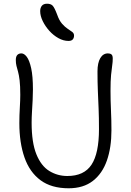

<svg xmlns="http://www.w3.org/2000/svg" viewBox="-20 -999 703 1032"><path d="M349 13Q256 13 197.5 -30.5Q139 -74 111.5 -153Q84 -232 84 -337Q84 -378 86.5 -419.5Q89 -461 89 -489Q89 -537 85.5 -566.5Q82 -596 77 -613.5Q72 -631 68.5 -645Q65 -659 65 -676Q65 -695 73 -703.5Q81 -712 95 -712Q110 -712 124 -693.5Q138 -675 147.5 -632.5Q157 -590 157 -518Q157 -492 155.5 -461.5Q154 -431 152 -399.5Q150 -368 150 -339Q150 -233 175.5 -170Q201 -107 245 -80Q289 -53 342 -53Q432 -53 472 -114Q512 -175 512 -305Q512 -367 510 -415Q508 -463 506 -510Q504 -557 504 -615Q504 -661 519 -686.5Q534 -712 560 -712Q572 -712 579 -706.5Q586 -701 586 -684Q586 -666 583 -646.5Q580 -627 577 -596Q574 -565 574 -511Q574 -459 576.5 -406Q579 -353 579 -298Q579 -206 554.5 -136Q530 -66 479 -26.5Q428 13 349 13ZM348 -779Q321 -779 294 -794Q267 -809 245 -833.5Q223 -858 209.5 -886Q196 -914 196 -939Q196 -957 205 -968Q214 -979 233 -979Q253 -979 263 -968.5Q273 -958 287 -921Q298 -889 313.5 -871.5Q329 -854 343.5 -844.5Q358 -835 368 -827.5Q378 -820 378 -808Q378 -795 371 -787Q364 -779 348 -779Z"/></svg>

Font: Shantell Sans Light
Style: Regular
Weight: 300
Designer: Stephen Nixon, Anya Danilova, Shantell Martin
Foundry: Arrow Type
Version: Version 1.011;[c5ecc13dd]